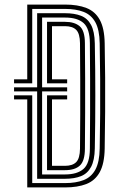

<svg xmlns="http://www.w3.org/2000/svg" viewBox="-20 -820 518 840"><path d="M99.2 0V-385.2H41.5V-402.8H121V-19H264.2Q312.5 -19 346 -32.1Q379.5 -45.2 397.4 -78.1Q415.2 -111 416.2 -170Q417.8 -249.5 418.2 -324.1Q418.8 -398.8 418.2 -474.1Q417.8 -549.5 416.2 -630.8Q415.2 -690.2 397 -722.9Q378.8 -755.5 345.2 -768.2Q311.8 -781 264.5 -781H121V-455.5H41.5V-473H99.2V-800H264.5Q320 -800 358.2 -785Q396.5 -770 416.6 -733.2Q436.8 -696.5 438 -631Q439.5 -555 440 -481.8Q440.5 -408.5 440 -332Q439.5 -255.5 438 -169.5Q436.8 -104 416.5 -67Q396.2 -30 358 -15Q319.8 0 264.2 0ZM142.5 -37.8V-420.2H41.5V-438H142.5V-762.2H264.5Q305.8 -762.2 334.4 -751Q363 -739.8 378.4 -711Q393.8 -682.2 394.8 -630.2Q396 -570.8 396.5 -514.1Q397 -457.5 397 -401.5Q397 -345.5 396.5 -288.4Q396 -231.2 394.8 -170.5Q393.8 -118.8 378.5 -89.9Q363.2 -61 334.5 -49.4Q305.8 -37.8 264.2 -37.8ZM164.2 -56.8H264.2Q317.5 -56.8 345.1 -80.8Q372.8 -104.8 373.2 -169.5Q374 -250.8 374.2 -324.9Q374.5 -399 374.2 -473.8Q374 -548.5 373.2 -631Q372.8 -694.5 345.9 -718.9Q319 -743.2 264.5 -743.2H164.2V-438H273.8V-420.2H164.2ZM185.8 -75.5V-402.8H273.8V-385.2H207.5V-94.5H264.2Q297 -94.5 313.2 -110.6Q329.5 -126.8 330 -169.5Q330.8 -244 331 -316.9Q331.2 -389.8 331 -466.9Q330.8 -544 330 -631Q329.5 -673 313.5 -689.2Q297.5 -705.5 264.5 -705.5H207.5V-473H273.8V-455.5H185.8V-724.5H264.5Q306 -724.5 328.6 -705.2Q351.2 -686 351.5 -631Q352.2 -551 352.5 -476.6Q352.8 -402.2 352.5 -327.1Q352.2 -252 351.5 -169.5Q351.2 -116 329.5 -95.8Q307.8 -75.5 264.2 -75.5Z"/></svg>

Font: Big Shoulders Inline Display Thin
Style: Bold
Weight: 700
Version: Version 2.002